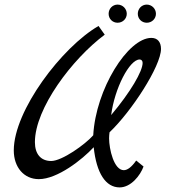

<svg xmlns="http://www.w3.org/2000/svg" viewBox="-20 -777 761 836"><path d="M573 -78C552 -48 534 -36 519 -36C476 -36 455 -128 455 -175C455 -185 456 -193 457 -201C552 -291 681 -489 681 -564C681 -594 666 -612 639 -612C537 -612 397 -389 386 -188C351 -148 250 -76 203 -76C158 -76 132 -106 132 -158C132 -305 294 -520 436 -626L409 -664C250 -572 40 -296 40 -122C40 -49 84 3 149 3C230 3 338 -82 388 -136C400 -23 440 39 501 39C550 39 591 -13 605 -52ZM588 -518C596 -518 601 -512 601 -503C601 -467 549 -377 464 -276C479 -393 544 -518 588 -518ZM453 -717C453 -695 470 -678 492 -678C514 -678 532 -695 532 -717C532 -739 514 -757 492 -757C470 -757 453 -739 453 -717ZM580 -717C580 -695 597 -678 619 -678C641 -678 659 -695 659 -717C659 -739 641 -757 619 -757C597 -757 580 -739 580 -717Z"/></svg>

Font: Marck Script
Style: Regular
Weight: 400
Designer: Denis Masharov, Marck Fogel
Foundry: Denis Masharov
Version: Version 1.002